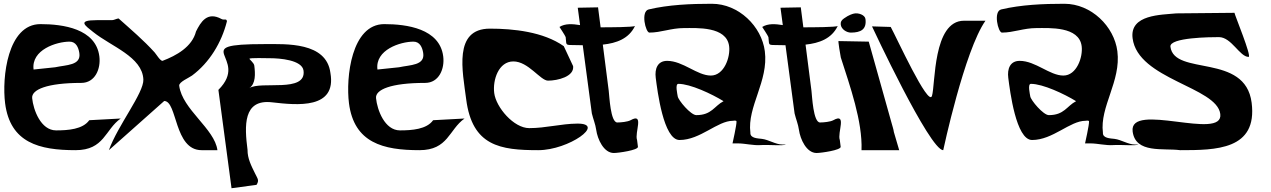

<svg xmlns="http://www.w3.org/2000/svg" viewBox="-20 -797 6748 1019"><path d="M158.2 -428C144.8 -533.2 280.8 -576 349.3 -576C383.4 -576 396.4 -545.3 401 -516C411.6 -449 332.1 -453 272.7 -440ZM411.3 -357C484.9 -357 515.8 -431.9 507.3 -498C488.4 -645.3 313.5 -669 194.4 -669C20.1 -669 -10.3 -385.7 7.1 -249C34.1 -38.7 188.6 0 381 0C534 0 537 -109.2 620.5 -168L453.7 -159C419.6 -110.7 341.2 -105 277.6 -105C196.6 -105 156.8 -213.9 150.7 -276C146.2 -321.5 229.8 -357 411.3 -357Z M557.9 0C557.9 0 851.4 -261 851.5 -261C921.8 -261 903.4 0 1049.9 0H1133.9C1119.3 -113.9 947.3 -216 931.1 -342C928.6 -361.8 983.2 -384.1 999.2 -396C1091.4 -464.6 1155.8 -570.2 1184.4 -684C1182.2 -700.9 1169.8 -688.3 1155.9 -696C1079.4 -738.1 1045.2 -679.8 1020.3 -630C999.6 -548.4 916.3 -501.9 842.3 -474C829.9 -474 808.5 -510.2 800.5 -519C741.7 -584 675.2 -640.2 609.5 -699C600.1 -699 585.8 -690 574.6 -690H493.6C386.6 -690 432.7 -660.7 474.7 -627C570.5 -550 735.7 -495.8 740.9 -375C744 -304 604.2 -130.3 557.9 0Z M1302.9 -329C1337.8 -352.6 1335 -406.2 1329.6 -449C1327.7 -463.6 1304.5 -480.6 1304 -485C1303.2 -491.1 1397.5 -488 1414.6 -488C1462.9 -488 1583.7 -479.2 1591 -422C1606.4 -301.9 1363 -369.5 1302.9 -329ZM1208.8 202 1341.5 184C1356.2 160 1348.7 154.1 1333.9 124C1314.1 83.8 1293.2 44.3 1293.7 -2C1277.6 -127.9 1268.8 -272 1423.5 -254C1557.7 -238.4 1767.4 -217 1733.6 -410C1712.5 -574.8 1498.4 -563 1384 -563C965 -563 1313 -493.3 1139.1 -320Z M1983.2 -428C1969.8 -533.2 2105.8 -576 2174.3 -576C2208.4 -576 2221.4 -545.3 2226 -516C2236.6 -449 2157.1 -453 2097.7 -440ZM2236.3 -357C2309.9 -357 2340.8 -431.9 2332.3 -498C2313.4 -645.3 2138.5 -669 2019.4 -669C1845.1 -669 1814.7 -385.7 1832.1 -249C1859.1 -38.7 2013.6 0 2206 0C2359 0 2362 -109.2 2445.5 -168L2278.7 -159C2244.6 -110.7 2166.2 -105 2102.6 -105C2021.6 -105 1981.8 -213.9 1975.7 -276C1971.2 -321.5 2054.8 -357 2236.3 -357Z M2972.1 -552C2863.6 -628.5 2704.2 -645 2580.2 -645C2384.5 -645 2435.3 -417.9 2454.2 -270C2486 -21.5 2635.6 0 2836.7 0C2998.7 0 3198.1 -142.4 3043.7 -141C2956.2 -140.2 2877.1 -117 2788.7 -117C2706.7 -117 2612.7 -227.2 2603 -303C2594 -373.2 2626.4 -471 2704.5 -471C2784.4 -471 2848 -369 2888.5 -369C2939.9 -369 3028.7 -390.8 3021.7 -446Z M3046.3 -756 3058.6 -663.8C3018.8 -670.1 2980.1 -673.2 2949.3 -654C2949.3 -654 2981.6 -605.1 2982.2 -600C2987.2 -561.4 2978.8 -558.3 3013.6 -558C3032.7 -557.8 3052.6 -557.3 3072.8 -557L3121.1 -195C3128.4 -164.5 3140.1 -137.8 3144.2 -108C3151.1 -58.4 3184.1 15 3237.9 15C3261.9 15 3368 -0.2 3365.7 -18L3361.1 -54C3346.8 -92.4 3401.3 -200.8 3326.7 -159C3311.4 -150.5 3275.8 -147 3256.2 -147C3219.8 -147 3214.2 -287.6 3210.7 -315L3179.3 -560.2C3252.3 -567.9 3317.8 -591.7 3350.2 -659.3C3343 -652.7 3216.4 -652 3167.6 -652L3154 -758ZM3350.2 -659.3C3350.4 -659.5 3350.5 -659.8 3350.6 -660C3350.6 -659.8 3350.5 -659.5 3350.2 -659.3Z M3820.1 -260C3770.8 -234.6 3757.5 -186 3675.6 -186C3645.8 -186 3579.4 -265.4 3576.8 -286C3575.4 -296.6 3561.7 -352 3580.3 -352C3644 -352 3758.2 -298.1 3820.1 -260ZM3422.8 -747C3379.1 -736.7 3406.6 -624 3426.5 -624C3488.1 -624 3541.9 -648 3609.5 -648C3678.1 -648 3836.2 -658.1 3849.7 -552C3857.2 -494 3823.1 -396 3752.7 -396C3679.5 -396 3604.9 -474 3520.7 -474C3469.7 -474 3454.1 -431.7 3460.2 -384C3468.9 -316.2 3501 -54 3586.4 -54C3697.3 -54 3786.9 -156 3870.4 -156C3870.4 -156 3887.9 -159.5 3888.8 -153C3890.7 -137.9 3867.7 -36 3867.7 -36H3894.7C3935.9 -36 3976.8 -23.9 4018.9 -27C4054.4 -29.7 4139.8 -22 4150.5 -30H4132.5C4096.5 -30 4060.2 -55.5 4023.7 -60C4002.7 -62.6 3960.4 -62.5 3962.5 -93C3944.8 -230.8 4059.6 -365.8 4039.2 -525C4022.3 -657.3 3900.4 -777 3758 -777C3644.7 -777 3528.6 -771.9 3422.8 -747Z M4122.3 -756 4134.6 -663.8C4094.8 -670.1 4056.1 -673.2 4025.3 -654C4025.3 -654 4057.6 -605.1 4058.2 -600C4063.2 -561.4 4054.8 -558.3 4089.6 -558C4108.7 -557.8 4128.6 -557.3 4148.8 -557L4197.1 -195C4204.4 -164.5 4216.1 -137.8 4220.2 -108C4227.1 -58.4 4260.1 15 4313.9 15C4337.9 15 4444 -0.2 4441.7 -18L4437.1 -54C4422.8 -92.4 4477.3 -200.8 4402.7 -159C4387.4 -150.5 4351.8 -147 4332.2 -147C4295.8 -147 4290.2 -287.6 4286.7 -315L4255.3 -560.2C4328.3 -567.9 4393.8 -591.7 4426.2 -659.3C4419 -652.7 4292.4 -652 4243.6 -652L4230 -758ZM4426.2 -659.3C4426.4 -659.5 4426.5 -659.8 4426.6 -660C4426.6 -659.8 4426.5 -659.5 4426.2 -659.3Z M4512.6 -725C4507 -723.8 4486.4 -719 4458.9 -699C4446 -689.6 4440.2 -681.1 4442.1 -666C4445.3 -641.4 4473.5 -624 4495.5 -624C4547.6 -624 4580.4 -640.1 4573.3 -696C4570.4 -718.4 4535 -730 4512.6 -725ZM4552.3 0H4752.3L4724.1 -96C4722.1 -111.4 4715.8 -128.9 4711.9 -144L4590.7 -576L4431.3 -579C4424.9 -590 4441.5 -494.9 4442.4 -492C4490.9 -340.4 4558.2 -152.2 4552.3 0Z M4608 -657C4608 -657 4914 0 4986 0C4986 0 5098.5 -528 5210.1 -687H5096.1C4930.4 -687 4944.9 -347.5 4926.2 -288C4907.1 -227.6 4736.8 -601 4707.3 -654Z M5691.1 -260C5641.8 -234.6 5628.5 -186 5546.6 -186C5516.8 -186 5450.4 -265.4 5447.8 -286C5446.4 -296.6 5432.7 -352 5451.3 -352C5515 -352 5629.2 -298.1 5691.1 -260ZM5293.8 -747C5250.1 -736.7 5277.6 -624 5297.5 -624C5359.1 -624 5412.9 -648 5480.5 -648C5549.1 -648 5707.2 -658.1 5720.7 -552C5728.2 -494 5694.1 -396 5623.7 -396C5550.5 -396 5475.9 -474 5391.7 -474C5340.7 -474 5325.1 -431.7 5331.2 -384C5339.9 -316.2 5372 -54 5457.4 -54C5568.3 -54 5657.9 -156 5741.4 -156C5741.4 -156 5758.9 -159.5 5759.8 -153C5761.7 -137.9 5738.7 -36 5738.7 -36H5765.7C5806.9 -36 5847.8 -23.9 5889.9 -27C5925.4 -29.7 6010.8 -22 6021.5 -30H6003.5C5967.5 -30 5931.2 -55.5 5894.7 -60C5873.7 -62.6 5831.4 -62.5 5833.5 -93C5815.8 -230.8 5930.6 -365.8 5910.2 -525C5893.3 -657.3 5771.4 -777 5629 -777C5515.7 -777 5399.6 -771.9 5293.8 -747Z M6531.7 -729 6223.1 -726C6144.2 -718 5974.8 -720.8 5991 -594C6019 -375 6438 -336.3 6456.4 -192C6475 -46.5 5970.7 -260.3 5991.3 -99C6006.5 19.3 6154.8 -12 6243 0C6432.4 0 6654.9 -1 6622.8 -252C6588.8 -517.6 6211.9 -391.5 6191.8 -549C6185.4 -598.4 6406.5 -600 6449.2 -600C6515.9 -600 6559.4 -495 6606.7 -495C6624.8 -495 6533.3 -716.5 6531.7 -729Z"/></svg>

Font: Rocketfuel
Style: Regular
Weight: 400
Designer: Mew Too
Foundry: Cannot Into Space Fonts.
Version: Version 0.27